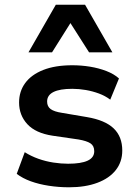

<svg xmlns="http://www.w3.org/2000/svg" viewBox="-20 -785 583 815"><path d="M273 10Q229 10 187 3.5Q145 -3 110.5 -15.5Q76 -28 51 -47L85 -139Q112 -122 143 -111Q174 -100 206.5 -95Q239 -90 269 -90Q324 -90 352 -103Q380 -116 380 -143Q380 -166 364 -176.5Q348 -187 313 -193L203 -209Q131 -220 96 -258Q61 -296 61 -350Q61 -397 87 -432.5Q113 -468 163.5 -488Q214 -508 287 -508Q325 -508 362 -502Q399 -496 431.5 -483.5Q464 -471 485 -452L448 -362Q427 -378 400 -388Q373 -398 344 -403Q315 -408 287 -408Q234 -408 207 -394.5Q180 -381 180 -354Q180 -333 195 -322Q210 -311 243 -306L349 -288Q426 -275 462.5 -240Q499 -205 499 -146Q499 -98 471.5 -63Q444 -28 393 -9Q342 10 273 10ZM101 -563 217 -765H341L457 -563H358L279 -687L201 -563Z"/></svg>

Font: Nunito Sans 8pt
Style: Bold
Weight: 700
Version: Version 3.101;gftools[0.9.27]